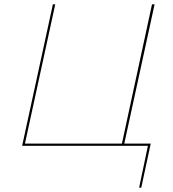

<svg xmlns="http://www.w3.org/2000/svg" viewBox="-20 -678 803 893"><path d="M681 -10 637 195H627L668 0H83L226 -658H237L96 -10H547L687 -658H699L558 -10Z"/></svg>

Font: Ysabeau Hairline
Style: Italic
Weight: 100
Italic angle: -12°
Designer: Christian Thalmann (Catharsis Fonts)
Version: Version 0.003